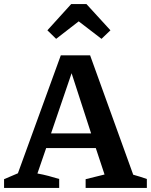

<svg xmlns="http://www.w3.org/2000/svg" viewBox="-24 -924 742 944"><path d="M631 -65Q648 -60 665 -55Q682 -50 698 -44V0H397V-43L490 -66L447 -196H203L160 -71Q188 -66 214.5 -59Q241 -52 267 -44V0H-4V-43L64 -72L275 -652H419ZM227 -268H424L328 -564ZM401 -904 519 -775 475 -733 363 -819 252 -733 209 -775 326 -904Z"/></svg>

Font: Piazzolla SC SemiBold
Style: Regular
Weight: 600
Designer: Juan Pablo del Peral
Foundry: Huerta Tipografica
Version: Version 1.330